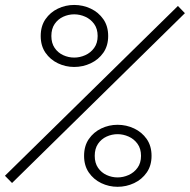

<svg xmlns="http://www.w3.org/2000/svg" viewBox="-58 -748 750 757"><path d="M671 -696 -10.5 -26.5 -38.5 -55 643.5 -724.5ZM234.5 -484Q200.5 -484 170.2 -498.5Q140 -513 121.2 -540.2Q102.5 -567.5 102.5 -606Q102.5 -645 121.2 -672.2Q140 -699.5 170.2 -714Q200.5 -728.5 234.5 -728.5Q269 -728.5 299.8 -714Q330.5 -699.5 349.5 -672.2Q368.5 -645 368.5 -606Q368.5 -567.5 349.5 -540.2Q330.5 -513 299.8 -498.5Q269 -484 234.5 -484ZM234.5 -521Q257 -521 278.2 -530.5Q299.5 -540 313.2 -559Q327 -578 327 -606Q327 -634.5 313.2 -653.5Q299.5 -672.5 278.2 -682Q257 -691.5 234.5 -691.5Q212 -691.5 191.2 -682Q170.5 -672.5 157.5 -653.5Q144.5 -634.5 144.5 -606Q144.5 -578 157.5 -559Q170.5 -540 191.2 -530.5Q212 -521 234.5 -521ZM405.5 -11.5Q371.5 -11.5 341.2 -26Q311 -40.5 292.2 -67.8Q273.5 -95 273.5 -133.5Q273.5 -172.5 292.2 -199.8Q311 -227 341.2 -241.5Q371.5 -256 405.5 -256Q440 -256 470.8 -241.5Q501.5 -227 520.5 -199.8Q539.5 -172.5 539.5 -133.5Q539.5 -95 520.5 -67.8Q501.5 -40.5 470.8 -26Q440 -11.5 405.5 -11.5ZM405.5 -48.5Q428 -48.5 449.2 -58Q470.5 -67.5 484.2 -86.5Q498 -105.5 498 -133.5Q498 -162 484.2 -181Q470.5 -200 449.2 -209.5Q428 -219 405.5 -219Q383 -219 362.2 -209.5Q341.5 -200 328.5 -181Q315.5 -162 315.5 -133.5Q315.5 -105.5 328.5 -86.5Q341.5 -67.5 362.2 -58Q383 -48.5 405.5 -48.5Z"/></svg>

Font: Epilogue
Style: Italic
Weight: 400
Italic angle: -12°
Designer: Tyler Finck
Foundry: Etcetera Type Co
Version: Version 2.112